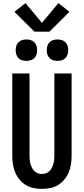

<svg xmlns="http://www.w3.org/2000/svg" viewBox="-20 -1208 540 1236"><path d="M250 8Q223 8 196 2.5Q169 -3 146 -17Q123 -31 105.5 -52.5Q88 -74 77.5 -99Q67 -124 63 -151Q59 -178 59 -205V-735H170V-205Q170 -192 171.5 -178.5Q173 -165 176.5 -152.5Q180 -140 186 -128Q192 -116 201.5 -106.5Q211 -97 224 -92.5Q237 -88 250 -88Q263 -88 276 -92.5Q289 -97 298.5 -106.5Q308 -116 314 -128Q320 -140 323.5 -152.5Q327 -165 328.5 -178.5Q330 -192 330 -205V-735H441V-205Q441 -178 437 -151Q433 -124 422.5 -99Q412 -74 394.5 -52.5Q377 -31 354 -17Q331 -3 304 2.5Q277 8 250 8ZM350 -816Q336 -816 322.5 -820Q309 -824 299 -834Q289 -844 285 -857.5Q281 -871 281 -885Q281 -899 285 -912.5Q289 -926 299 -936Q309 -946 322.5 -950Q336 -954 350 -954Q364 -954 377.5 -950Q391 -946 401 -936Q411 -926 415 -912.5Q419 -899 419 -885Q419 -871 415 -857.5Q411 -844 401 -834Q391 -824 377.5 -820Q364 -816 350 -816ZM150 -816Q136 -816 122.5 -820Q109 -824 99 -834Q89 -844 85 -857.5Q81 -871 81 -885Q81 -899 85 -912.5Q89 -926 99 -936Q109 -946 122.5 -950Q136 -954 150 -954Q164 -954 177.5 -950Q191 -946 201 -936Q211 -926 215 -912.5Q219 -899 219 -885Q219 -871 215 -857.5Q211 -844 201 -834Q191 -824 177.5 -820Q164 -816 150 -816ZM202 -1004 73 -1132 144 -1188 250 -1061 356 -1188 427 -1132 298 -1004Z"/></svg>

Font: Iosevka SS08 Regular
Style: Bold
Weight: 700
Monospace: yes
Designer: Belleve Invis
Foundry: Belleve Invis
Version: Version 16.3.4; ttfautohint (v1.8.4)